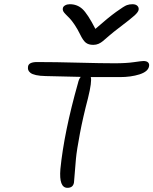

<svg xmlns="http://www.w3.org/2000/svg" viewBox="-20 -922 732 916"><path d="M611.8 -901.9Q627.9 -901.9 635.7 -893.8Q643.6 -885.7 641.1 -874Q638.7 -863.8 622.3 -848.6Q606 -833.5 544.9 -787.1Q522.9 -770.5 501.2 -752Q479.5 -733.4 470.7 -725.8Q461.9 -718.3 450.4 -713.1Q439 -708 424.8 -708Q402.3 -708 389.2 -718.5Q376 -729 361.8 -758.8Q349.6 -783.7 335.9 -804Q322.3 -824.2 312.3 -834.5Q302.2 -844.7 293.7 -853.3Q285.2 -861.8 281.7 -868.4Q278.3 -875 279.8 -882.8Q281.2 -891.1 290.8 -896.5Q300.3 -901.9 313 -901.9Q348.1 -901.9 373 -879.2Q397.9 -856.4 435.1 -784.2Q496.1 -837.9 534.4 -865.5Q572.8 -893.1 585.2 -897.5Q597.7 -901.9 611.8 -901.9ZM301.8 -25.9Q260.7 -25.9 268.1 -115.2Q285.6 -291 352.1 -525.9Q356.4 -545.4 365.2 -555.2Q267.1 -557.1 198.2 -559.1Q170.4 -559.6 151.9 -563.7Q133.3 -567.9 125 -574.7Q116.7 -581.5 114.5 -588.6Q112.3 -595.7 113.8 -605Q117.2 -626 157.2 -626Q243.7 -626 354 -623Q464.4 -620.1 527.8 -620.1Q582 -620.1 619.1 -625.5Q656.2 -630.9 664.1 -630.9Q680.2 -630.9 686.8 -623.8Q693.4 -616.7 690.9 -605Q686 -580.1 645.3 -567.1Q604.5 -554.2 551.8 -554.2H413.1Q419.4 -533.2 399.9 -454.1Q376 -363.3 361.1 -284.4Q346.2 -205.6 342.3 -164.3Q338.4 -123 336.2 -90.6Q334 -58.1 333 -51.8Q329.1 -25.9 301.8 -25.9Z"/></svg>

Font: Shantell Sans Irregular
Style: Italic
Weight: 300
Italic angle: -11.31°
Designer: Stephen Nixon, Anya Danilova, Shantell Martin
Foundry: Arrow Type
Version: Version 1.006;[9816181b4]